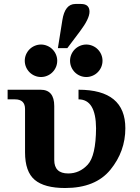

<svg xmlns="http://www.w3.org/2000/svg" viewBox="-20 -943 710 973"><path d="M310.1 9.8Q205.1 9.8 156 -31.5Q106.9 -72.8 106.9 -171.4V-390.6Q106.9 -439.5 55.7 -439.5H18.6V-488.3H185.5Q254.9 -488.3 254.9 -405.8V-132.3Q254.9 -64 325.7 -64Q383.3 -64 424.6 -108.6Q465.8 -153.3 466.8 -293Q465.8 -439.5 377.9 -439.5V-488.3Q615.2 -488.3 615.2 -293Q615.2 -175.8 539.6 -83Q463.9 9.8 310.1 9.8ZM188 -552.7Q171.4 -552.7 156.2 -559.1Q141.1 -565.4 129.6 -576.9Q118.2 -588.4 111.8 -603.5Q105.5 -618.7 105.5 -635.3Q105.5 -651.4 111.8 -666.5Q118.2 -681.6 129.6 -693.1Q141.1 -704.6 156.2 -710.9Q171.4 -717.3 188 -717.3Q204.1 -717.3 219.2 -710.9Q234.4 -704.6 245.8 -693.1Q257.3 -681.6 263.7 -666.5Q270 -651.4 270 -635.3Q270 -618.7 263.7 -603.5Q257.3 -588.4 245.8 -576.9Q234.4 -565.4 219.2 -559.1Q204.1 -552.7 188 -552.7ZM417.5 -552.7Q400.9 -552.7 385.7 -559.1Q370.6 -565.4 359.1 -576.9Q347.7 -588.4 341.3 -603.5Q335 -618.7 335 -635.3Q335 -651.4 341.3 -666.5Q347.7 -681.6 359.1 -693.1Q370.6 -704.6 385.7 -710.9Q400.9 -717.3 417.5 -717.3Q433.6 -717.3 448.7 -710.9Q463.9 -704.6 475.3 -693.1Q486.8 -681.6 493.2 -666.5Q499.5 -651.4 499.5 -635.3Q499.5 -618.7 493.2 -603.5Q486.8 -588.4 475.3 -576.9Q463.9 -565.4 448.7 -559.1Q433.6 -552.7 417.5 -552.7ZM273.4 -699.2 295.9 -840.3Q308.6 -922.9 362.3 -922.9H390.1Q412.6 -922.9 423.1 -912.8Q433.6 -902.8 433.6 -883.8Q433.6 -848.1 385.3 -784.2L321.3 -699.2Z"/></svg>

Font: Munson
Style: Bold
Weight: 700
Designer: Paul James MIller
Foundry: High-Logic / Made with FontCreator
Version: Version 2.10;May 5, 2019;FontCreator 11.5.0.2430 64-bit